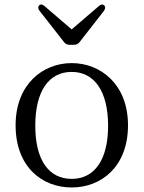

<svg xmlns="http://www.w3.org/2000/svg" viewBox="-20 -811 635 849"><path d="M297 18C427 18 546 -73 546 -257C546 -439 424 -532 297 -532C170 -532 49 -439 49 -257C49 -73 166 18 297 18ZM136 -255C136 -408 196 -493 297 -493C397 -493 458 -408 458 -255C458 -103 397 -20 297 -20C196 -20 136 -103 136 -255ZM155 -763 263 -625C269 -617 277 -613 287 -613H308C318 -613 326 -617 332 -625L439 -762C446 -772 447 -781 441 -787C435 -793 427 -793 417 -784L297 -681L177 -784C167 -793 159 -793 153 -787C147 -781 148 -772 155 -763Z"/></svg>

Font: 寒蝉锦书宋
Style: Regular
Weight: 400
Designer: 寒蝉锦书宋{Warren} 思源宋体{Ryoko NISHIZUKA 西塚涼子 (kana & ideographs); Frank Grießhammer (Latin, Greek & Cyrillic); Wenlong ZHANG 
Foundry: Adobe & ChillType
Version: Version 2.000;Glyphs 3.1.1 (3135)